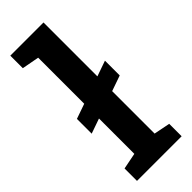

<svg xmlns="http://www.w3.org/2000/svg" viewBox="-251 -791 821 821"><g transform="rotate(-45 159.5 -381.0)"><path d="M26.4 0V-75.2L100.1 -89.8V-671.4L22 -686V-761.7H222.7V-89.8L296.4 -75.2V0ZM32.2 -279.8V-369.1L293 -460.4V-371.1Z"/></g></svg>

Font: Roboto Slab LO Medium
Style: Regular
Weight: 500
Designer: Google
Version: Version 2.000